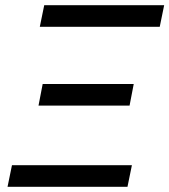

<svg xmlns="http://www.w3.org/2000/svg" viewBox="-20 -718 651 738"><path d="M150 -698H611L594 -615H133ZM144 -395H494L478 -312H128ZM26 -83H487L470 0H9Z"/></svg>

Font: IBM Plex Sans Text
Style: Italic
Weight: 450
Italic angle: -11°
Designer: Mike Abbink, Paul van der Laan, Pieter van Rosmalen
Foundry: Bold Monday
Version: Version 3.005